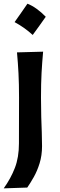

<svg xmlns="http://www.w3.org/2000/svg" viewBox="-20 -827 329 1059"><path d="M131.4 -806.6Q157.2 -796.4 182.4 -778.1Q207.7 -759.9 232.4 -734.6Q215.2 -709.9 197.2 -684.9Q179.2 -660 160.4 -634.2Q115.3 -675.5 60.5 -705.1Q78.8 -730.9 96.2 -755.8Q113.7 -780.8 131.4 -806.6ZM0.5 211.9Q39.6 157.2 62 99.1Q84.5 41 84.5 -36.1L85 -289.1Q85 -364.7 82 -422.1Q79.1 -479.5 73.7 -538.1L217.8 -542Q212.4 -482.4 209.2 -424.3Q206.1 -366.2 206.1 -289.1Q206.1 -229 207.5 -182.9Q209 -136.7 210.4 -98.1Q211.9 -59.6 211.9 -21.5Q211.9 30.3 198.5 73.5Q185.1 116.7 166 150.1Q147 183.6 130.4 207.5Z"/></svg>

Font: Pinar-DS1-FD SemiBold
Style: Regular
Weight: 600
Designer: Amin Abedi
Version: Version 3.000